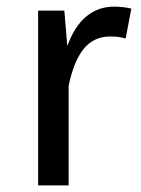

<svg xmlns="http://www.w3.org/2000/svg" viewBox="-20 -559 426 579"><path d="M324 -539C260 -539 211 -499 183 -420L174 -527H95V0H187V-301C209 -402 247 -449 313 -449C332 -449 343 -447 359 -443L376 -533C360 -537 341 -539 324 -539Z"/></svg>

Font: FSans
Style: Regular
Weight: 400
Designer: Carrois Corporate & Edenspiekermann AG
Foundry: Carrois Corporate GbR & Edenspiekermann AG
Version: Version 4.106;PS 004.106;hotconv 1.0.70;makeotf.lib2.5.58329